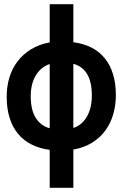

<svg xmlns="http://www.w3.org/2000/svg" viewBox="-20 -710 590 924"><path d="M219.2 -689.9H333V-506.8Q381.8 -500.5 419.9 -481.2Q458 -461.9 484.1 -429.7Q510.3 -397.5 523.9 -353Q537.6 -308.6 537.6 -252Q537.6 -203.6 524.9 -160.2Q512.2 -116.7 487.1 -82Q461.9 -47.4 423.3 -23.4Q384.8 0.5 333 9.8V193.8H219.2V11.2Q170.9 4.9 132.3 -14.4Q93.8 -33.7 67.1 -65.7Q40.5 -97.7 26.4 -142.3Q12.2 -187 12.2 -245.1Q12.2 -293.5 25.1 -336.7Q38.1 -379.9 64.2 -414.3Q90.3 -448.7 129.2 -472.7Q168 -496.6 219.2 -505.9ZM333 -94.2Q354.5 -101.1 371.1 -115.5Q387.7 -129.9 398.9 -149.9Q410.2 -169.9 416 -195.1Q421.9 -220.2 421.9 -249Q421.9 -316.9 398.9 -354.2Q376 -391.6 333 -402.8ZM219.2 -401.9Q197.3 -394.5 180.2 -380.1Q163.1 -365.7 151.4 -345.5Q139.6 -325.2 133.8 -300.5Q127.9 -275.9 127.9 -248Q127.9 -179.7 152.6 -141.8Q177.2 -104 219.2 -92.8Z"/></svg>

Font: Code New Roman
Style: Bold
Weight: 700
Monospace: yes
Designer: Sam Radian
Foundry: Code New Roman
Version: Version 1.508 October 19, 2014